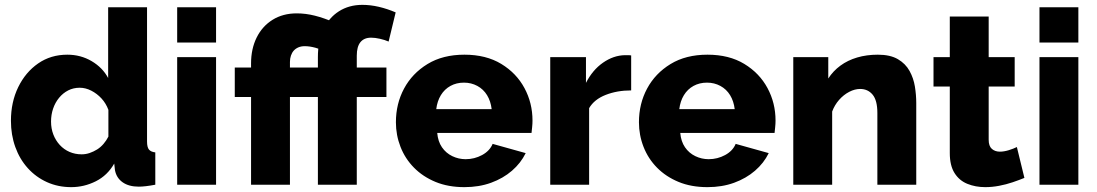

<svg xmlns="http://www.w3.org/2000/svg" viewBox="-20 -760 4512 790"><path d="M25 -263Q25 -340 55 -401.5Q85 -463 137 -499Q189 -535 257 -535Q312 -535 357 -508.5Q402 -482 425 -439V-730H585V-178Q585 -154 593 -144.5Q601 -135 619 -133V0Q577 8 551 8Q510 8 484.5 -10Q459 -28 453 -60L450 -87Q422 -38 374 -14Q326 10 273 10Q219 10 173.5 -10.5Q128 -31 94.5 -68Q61 -105 43 -155Q25 -205 25 -263ZM426 -198V-308Q416 -335 397.5 -355Q379 -375 355.5 -387Q332 -399 308 -399Q282 -399 260.5 -388Q239 -377 223 -357.5Q207 -338 198.5 -313Q190 -288 190 -260Q190 -231 199.5 -206.5Q209 -182 226 -163.5Q243 -145 266 -135Q289 -125 316 -125Q333 -125 349 -130.5Q365 -136 379.5 -145Q394 -154 406 -168Q418 -182 426 -198Z M709 0V-525H869V0ZM709 -585V-730H869V-585Z M1013 0V-361H946V-482H1013V-499Q1013 -559 1036 -605.5Q1059 -652 1101.5 -678.5Q1144 -705 1201 -705Q1238 -705 1275.5 -695.5Q1313 -686 1355 -668L1324 -546Q1302 -557 1278 -563.5Q1254 -570 1234 -570Q1219 -570 1207.5 -565Q1196 -560 1188.5 -551.5Q1181 -543 1177 -531Q1173 -519 1173 -505V-482H1295V-361H1173V0ZM1288 0V-361H1221V-482H1288V-525Q1288 -591 1310.5 -639Q1333 -687 1374.5 -713.5Q1416 -740 1471 -740Q1504 -740 1538.5 -732Q1573 -724 1608 -709L1579 -589Q1563 -596 1543 -600.5Q1523 -605 1507 -605Q1478 -605 1463 -586.5Q1448 -568 1448 -531V-482H1570V-361H1448V0Z M1891 10Q1824 10 1772 -11.5Q1720 -33 1683.5 -70Q1647 -107 1628 -155.5Q1609 -204 1609 -257Q1609 -333 1642.5 -395.5Q1676 -458 1739 -496.5Q1802 -535 1891 -535Q1980 -535 2042.5 -497Q2105 -459 2138 -397.5Q2171 -336 2171 -264Q2171 -250 2169.5 -236.5Q2168 -223 2167 -213H1779Q1782 -178 1798.5 -154Q1815 -130 1841 -117.5Q1867 -105 1896 -105Q1932 -105 1963.5 -122Q1995 -139 2007 -168L2143 -130Q2123 -89 2086.5 -57.5Q2050 -26 2000.5 -8Q1951 10 1891 10ZM1775 -311H2003Q1999 -344 1984 -368.5Q1969 -393 1944 -406.5Q1919 -420 1889 -420Q1858 -420 1833.5 -406.5Q1809 -393 1794 -368.5Q1779 -344 1775 -311Z M2577 -388Q2519 -388 2472 -369.5Q2425 -351 2404 -315V0H2244V-525H2391V-419Q2418 -472 2461 -502Q2504 -532 2551 -533Q2562 -533 2567.5 -533Q2573 -533 2577 -532Z M2891 10Q2824 10 2772 -11.5Q2720 -33 2683.5 -70Q2647 -107 2628 -155.5Q2609 -204 2609 -257Q2609 -333 2642.5 -395.5Q2676 -458 2739 -496.5Q2802 -535 2891 -535Q2980 -535 3042.5 -497Q3105 -459 3138 -397.5Q3171 -336 3171 -264Q3171 -250 3169.5 -236.5Q3168 -223 3167 -213H2779Q2782 -178 2798.5 -154Q2815 -130 2841 -117.5Q2867 -105 2896 -105Q2932 -105 2963.5 -122Q2995 -139 3007 -168L3143 -130Q3123 -89 3086.5 -57.5Q3050 -26 3000.5 -8Q2951 10 2891 10ZM2775 -311H3003Q2999 -344 2984 -368.5Q2969 -393 2944 -406.5Q2919 -420 2889 -420Q2858 -420 2833.5 -406.5Q2809 -393 2794 -368.5Q2779 -344 2775 -311Z M3750 0H3590V-295Q3590 -347 3570.5 -370.5Q3551 -394 3519 -394Q3497 -394 3474 -382Q3451 -370 3432.5 -349Q3414 -328 3404 -301V0H3244V-525H3388V-437Q3408 -468 3438 -490Q3468 -512 3507 -523.5Q3546 -535 3592 -535Q3643 -535 3674.5 -516.5Q3706 -498 3722.5 -468Q3739 -438 3744.5 -403.5Q3750 -369 3750 -336Z M4195 -28Q4173 -19 4146.5 -10Q4120 -1 4091 4.5Q4062 10 4034 10Q3994 10 3960.5 -3.5Q3927 -17 3907.5 -48Q3888 -79 3888 -130V-404H3821V-525H3888V-692H4048V-525H4155V-404H4048V-185Q4048 -159 4061 -147.5Q4074 -136 4094 -136Q4111 -136 4130.5 -142Q4150 -148 4164 -155Z M4257 0V-525H4417V0ZM4257 -585V-730H4417V-585Z"/></svg>

Font: Raleway Thin ExtraBold
Style: Regular
Weight: 800
Version: Version 4.026